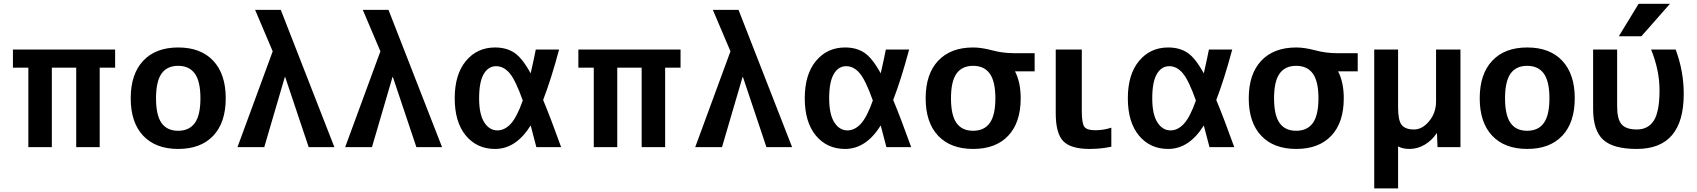

<svg xmlns="http://www.w3.org/2000/svg" viewBox="-20 -783 9031 1022"><path d="M385.7 -422.9H255.9V0H130.9V-422.9H48.8V-519.5H592.8V-422.9H510.7V0H385.7Z M742.2 -459.5Q808.6 -530.3 928.7 -530.3Q1048.8 -530.3 1115.2 -459.5Q1181.6 -388.7 1181.6 -259.8Q1181.6 -130.9 1115.2 -60.5Q1048.8 9.8 928.7 9.8Q808.6 9.8 742.2 -60.5Q675.8 -130.9 675.8 -259.8Q675.8 -388.7 742.2 -459.5ZM839.8 -128.4Q869.1 -86.9 928.2 -86.9Q987.3 -86.9 1017.1 -128.4Q1046.9 -169.9 1046.9 -259.8Q1046.9 -349.6 1017.1 -391.1Q987.3 -432.6 928.2 -432.6Q869.1 -432.6 839.8 -391.1Q810.5 -349.6 810.5 -259.8Q810.5 -169.9 839.8 -128.4Z M1496.1 -373 1386.7 0H1244.1L1431.6 -509.8L1337.9 -730.5H1474.6L1759.8 0H1623L1498 -373Z M2069.3 -373 1960 0H1817.4L2004.9 -509.8L1911.1 -730.5H2047.9L2333 0H2196.3L2071.3 -373Z M2871.1 -251Q2912.1 -152.3 2966.8 0H2835Q2811.5 -87.9 2804.7 -115.2Q2726.6 9.8 2615.2 9.8Q2518.6 9.8 2459.5 -61.5Q2400.4 -132.8 2400.4 -259.8Q2400.4 -386.7 2460 -458.5Q2519.5 -530.3 2615.2 -530.3Q2674.8 -530.3 2716.8 -502.9Q2758.8 -475.6 2804.7 -392.6Q2823.2 -473.6 2832 -519.5H2956.1Q2913.1 -359.4 2871.1 -251ZM2762.7 -248Q2724.6 -355.5 2692.9 -393.1Q2661.1 -430.7 2621.1 -430.7Q2579.1 -430.7 2554.7 -388.7Q2530.3 -346.7 2530.3 -259.8Q2530.3 -174.8 2557.6 -131.8Q2585 -88.9 2627.9 -88.9Q2666 -88.9 2698.7 -124Q2731.4 -159.2 2762.7 -248Z M3395.5 -422.9H3265.6V0H3140.6V-422.9H3058.6V-519.5H3602.5V-422.9H3520.5V0H3395.5Z M3932.6 -373 3823.2 0H3680.7L3868.2 -509.8L3774.4 -730.5H3911.1L4196.3 0H4059.6L3934.6 -373Z M4734.4 -251Q4775.4 -152.3 4830.1 0H4698.2Q4674.8 -87.9 4668 -115.2Q4589.8 9.8 4478.5 9.8Q4381.8 9.8 4322.8 -61.5Q4263.7 -132.8 4263.7 -259.8Q4263.7 -386.7 4323.2 -458.5Q4382.8 -530.3 4478.5 -530.3Q4538.1 -530.3 4580.1 -502.9Q4622.1 -475.6 4668 -392.6Q4686.5 -473.6 4695.3 -519.5H4819.3Q4776.4 -359.4 4734.4 -251ZM4626 -248Q4587.9 -355.5 4556.2 -393.1Q4524.4 -430.7 4484.4 -430.7Q4442.4 -430.7 4418 -388.7Q4393.6 -346.7 4393.6 -259.8Q4393.6 -174.8 4420.9 -131.8Q4448.2 -88.9 4491.2 -88.9Q4529.3 -88.9 4562 -124Q4594.7 -159.2 4626 -248Z M5160.2 -530.3Q5204.1 -530.3 5261.2 -515.1Q5318.4 -500 5375 -500H5487.3V-403.3H5382.8Q5413.1 -344.7 5413.1 -259.8Q5413.1 -130.9 5346.7 -60.5Q5280.3 9.8 5160.2 9.8Q5040 9.8 4973.6 -60.5Q4907.2 -130.9 4907.2 -259.8Q4907.2 -388.7 4973.6 -459.5Q5040 -530.3 5160.2 -530.3ZM5071.3 -128.4Q5100.6 -86.9 5159.7 -86.9Q5218.8 -86.9 5248.5 -128.4Q5278.3 -169.9 5278.3 -259.8Q5278.3 -349.6 5248.5 -391.1Q5218.8 -432.6 5159.7 -432.6Q5100.6 -432.6 5071.3 -391.1Q5042 -349.6 5042 -259.8Q5042 -169.9 5071.3 -128.4Z M5738.3 -519.5V-193.4Q5738.3 -127.9 5751.5 -108.9Q5764.6 -89.8 5808.6 -89.8Q5855.5 -89.8 5895.5 -103.5V-2Q5839.8 9.8 5779.3 9.8Q5679.7 9.8 5639.6 -31.7Q5599.6 -73.2 5599.6 -179.7V-519.5Z M6454.1 -251Q6495.1 -152.3 6549.8 0H6418Q6394.5 -87.9 6387.7 -115.2Q6309.6 9.8 6198.2 9.8Q6101.6 9.8 6042.5 -61.5Q5983.4 -132.8 5983.4 -259.8Q5983.4 -386.7 6043 -458.5Q6102.5 -530.3 6198.2 -530.3Q6257.8 -530.3 6299.8 -502.9Q6341.8 -475.6 6387.7 -392.6Q6406.2 -473.6 6415 -519.5H6539.1Q6496.1 -359.4 6454.1 -251ZM6345.7 -248Q6307.6 -355.5 6275.9 -393.1Q6244.1 -430.7 6204.1 -430.7Q6162.1 -430.7 6137.7 -388.7Q6113.3 -346.7 6113.3 -259.8Q6113.3 -174.8 6140.6 -131.8Q6168 -88.9 6210.9 -88.9Q6249 -88.9 6281.7 -124Q6314.5 -159.2 6345.7 -248Z M6879.9 -530.3Q6923.8 -530.3 6981 -515.1Q7038.1 -500 7094.7 -500H7207V-403.3H7102.5Q7132.8 -344.7 7132.8 -259.8Q7132.8 -130.9 7066.4 -60.5Q7000 9.8 6879.9 9.8Q6759.8 9.8 6693.4 -60.5Q6627 -130.9 6627 -259.8Q6627 -388.7 6693.4 -459.5Q6759.8 -530.3 6879.9 -530.3ZM6791 -128.4Q6820.3 -86.9 6879.4 -86.9Q6938.5 -86.9 6968.3 -128.4Q6998 -169.9 6998 -259.8Q6998 -349.6 6968.3 -391.1Q6938.5 -432.6 6879.4 -432.6Q6820.3 -432.6 6791 -391.1Q6761.7 -349.6 6761.7 -259.8Q6761.7 -169.9 6791 -128.4Z M7753.9 -519.5V0H7631.8L7628.9 -73.2H7627Q7600.6 -34.2 7562.5 -12.2Q7524.4 9.8 7483.4 9.8Q7446.3 9.8 7421.9 -3.9V219.7H7294.9V-519.5H7421.9V-210Q7421.9 -142.6 7440.9 -118.2Q7460 -93.8 7506.8 -93.8Q7550.8 -93.8 7587.4 -138.2Q7624 -182.6 7624 -243.2V-519.5Z M7922.9 -459.5Q7989.3 -530.3 8109.4 -530.3Q8229.5 -530.3 8295.9 -459.5Q8362.3 -388.7 8362.3 -259.8Q8362.3 -130.9 8295.9 -60.5Q8229.5 9.8 8109.4 9.8Q7989.3 9.8 7922.9 -60.5Q7856.4 -130.9 7856.4 -259.8Q7856.4 -388.7 7922.9 -459.5ZM8020.5 -128.4Q8049.8 -86.9 8108.9 -86.9Q8168 -86.9 8197.8 -128.4Q8227.5 -169.9 8227.5 -259.8Q8227.5 -349.6 8197.8 -391.1Q8168 -432.6 8108.9 -432.6Q8049.8 -432.6 8020.5 -391.1Q7991.2 -349.6 7991.2 -259.8Q7991.2 -169.9 8020.5 -128.4Z M8942.4 -283.2Q8942.4 9.8 8692.4 9.8Q8566.4 9.8 8513.2 -39.6Q8460 -88.9 8460 -203.1V-519.5H8587.9V-216.8Q8587.9 -148.4 8611.8 -121.1Q8635.7 -93.8 8692.4 -93.8Q8752.9 -93.8 8783.2 -141.1Q8813.5 -188.5 8813.5 -302.7Q8813.5 -409.2 8768.6 -519.5H8899.4Q8942.4 -404.3 8942.4 -283.2ZM8869.1 -762.7 8716.8 -589.8H8596.7L8702.1 -762.7Z"/></svg>

Font: Mgen+ 1c bold
Style: Bold
Weight: 700
Designer: [Source Han Sans]
Ryoko NISHIZUKA  (kana & ideographs); Paul D. Hunt (Latin, Greek & Cyrillic); Wenlong ZHANG  (bopomofo
Version: Version 1.059.20150602